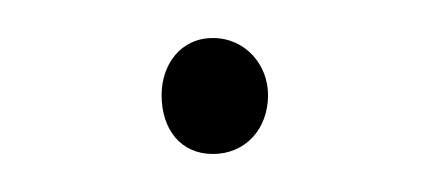

<svg xmlns="http://www.w3.org/2000/svg" viewBox="-20 -320 234 101"><path d="M65 -270C65 -252 75 -239 92 -239C109 -239 121 -252 121 -270C121 -286 109 -300 92 -300C75 -300 65 -286 65 -270Z"/></svg>

Font: Yanone Kaffeesatz Extra Light
Style: Regular
Weight: 200
Designer: Yanone (Cyrillic: Daniel Pouzeot & Huerta Tipografica)
Foundry: Yanone
Version: Version 1.100;PS 001.100;hotconv 1.0.70;makeotf.lib2.5.58329